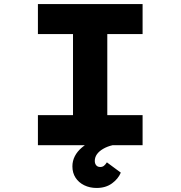

<svg xmlns="http://www.w3.org/2000/svg" viewBox="-20 -720 896 952"><path d="M168 0V-149H342V-551H168V-700H687V-551H512V-149H687V0ZM459 212Q425 212 397.5 198.5Q370 185 354.5 161Q339 137 339 105Q339 78 351 54.5Q363 31 386 11.5Q409 -8 439 -23Q469 -38 505 -47L538 0Q512 6 491.5 18Q471 30 460.5 45Q450 60 450 78Q450 91 457 99.5Q464 108 477 108Q488 108 495.5 102Q503 96 510 85L579 136Q566 167 535 189.5Q504 212 459 212Z"/></svg>

Font: Lexend Tera
Style: Bold
Weight: 700
Designer: Bonnie Shaver-Troup, Thomas Jockin
Foundry: Lexend
Version: Version 1.007